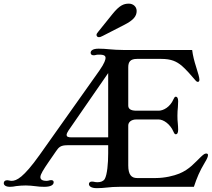

<svg xmlns="http://www.w3.org/2000/svg" viewBox="-35 -1009 1143 1037"><path d="M19 0C31.2 0 39.6 -1.5 52.2 -3.9C64 -5.9 91.8 -7.3 104 -7.3C120.6 -7.3 140.6 -5.4 156.2 -3.4C172.4 -1 187 0 204.1 0C237.8 0 254.9 -9.3 254.9 -24.9C254.9 -32.2 250 -36.1 241.7 -36.1C236.3 -36.1 232.9 -35.2 229.5 -34.2C226.1 -33.2 222.2 -32.2 216.8 -32.2C192.4 -32.2 183.1 -40 183.1 -52.7C183.1 -67.9 200.7 -94.7 229 -136.2L268.1 -192.9C282.2 -213.4 292 -224.6 328.6 -224.6H549.3V-181.2C549.3 -126 543.9 -65.4 530.8 -42.5C523.9 -30.3 508.8 -24.9 492.7 -24.9C484.9 -24.9 480 -25.4 476.1 -26.4C471.7 -27.3 467.8 -28.3 461.4 -28.3C451.2 -28.3 445.3 -22.9 445.3 -15.1C445.3 -4.9 455.1 7.3 488.3 7.3C507.3 7.3 530.3 5.4 542 3.9C557.1 1.5 589.8 0 611.8 0H1012.2C1028.8 -49.8 1043 -84 1070.8 -130.4C1084.5 -152.8 1088.4 -163.6 1088.4 -171.9C1088.4 -177.2 1084.5 -179.7 1079.1 -179.7C1072.8 -179.7 1067.9 -178.7 1050.3 -162.1C1017.6 -130.9 988.8 -94.2 933.1 -71.3C904.3 -59.6 855.5 -47.4 806.2 -47.4H705.1C675.3 -47.4 657.7 -64.9 657.7 -115.2V-331.1C657.7 -349.1 673.8 -363.8 701.7 -363.8H821.8C846.7 -363.8 883.8 -340.3 902.3 -296.9C905.8 -289.1 908.7 -283.7 914.6 -283.7C921.9 -283.7 927.2 -290.5 927.2 -308.1C927.2 -319.8 926.3 -331.1 925.3 -343.3C923.8 -355.5 923.3 -368.2 923.3 -384.3C923.3 -401.4 924.3 -416 925.8 -430.2C926.8 -442.9 927.2 -454.1 927.2 -461.9C927.2 -479.5 921.9 -486.8 914.6 -486.8C908.7 -486.8 905.8 -481 902.3 -473.6C883.8 -430.2 846.7 -411.1 821.8 -411.1H702.1C669.4 -411.1 657.7 -421.9 657.7 -439V-646C657.7 -674.8 668.9 -690.9 705.1 -690.9H835.4C890.6 -690.9 918 -677.2 946.3 -654.3C965.3 -638.7 1005.4 -593.8 1017.1 -579.1C1025.9 -568.4 1028.8 -566.9 1034.2 -566.9C1038.6 -566.9 1042 -570.8 1042 -578.1C1042 -591.3 1035.6 -610.8 1023.9 -648.9C1014.6 -677.7 1006.3 -710 1002.9 -738.8H640.1C609.9 -738.8 568.4 -741.2 551.3 -743.2C536.6 -744.6 521.5 -746.1 497.6 -746.1C464.4 -746.1 454.6 -734.4 454.6 -724.1C454.6 -715.3 460.4 -710.4 470.7 -710.4C475.1 -710.4 478.5 -710.9 481.9 -711.9C485.8 -712.9 489.7 -713.9 494.6 -713.9C515.6 -713.9 535.2 -713.4 535.2 -696.3C535.2 -688.5 530.3 -668 501.5 -627.4L179.7 -173.3C91.3 -48.8 54.2 -32.2 27.3 -32.2C22.5 -32.2 18.6 -33.2 14.2 -34.2C10.7 -35.2 7.8 -35.6 4.4 -35.6C-8.8 -35.6 -14.6 -28.8 -14.6 -19.5C-14.6 -9.3 -4.4 0 19 0ZM324.7 -280.3C324.7 -286.1 329.6 -296.4 335 -304.2L549.3 -614.3V-267.1H350.1C331.5 -267.1 324.7 -271.5 324.7 -280.3ZM499.5 -808.1C504.4 -808.1 509.3 -809.6 520.5 -815.4L636.7 -875C684.6 -899.4 703.1 -920.9 703.1 -949.7C703.1 -973.1 684.1 -989.3 661.1 -989.3C632.8 -989.3 610.4 -980 572.8 -933.6L494.6 -836.4C488.8 -829.6 486.3 -825.2 486.3 -820.3C486.3 -814.9 490.2 -808.1 499.5 -808.1Z"/></svg>

Font: Stoke
Style: Light
Weight: 300
Designer: Nicole Fally
Foundry: Nicole Fally
Version: Version 1.001